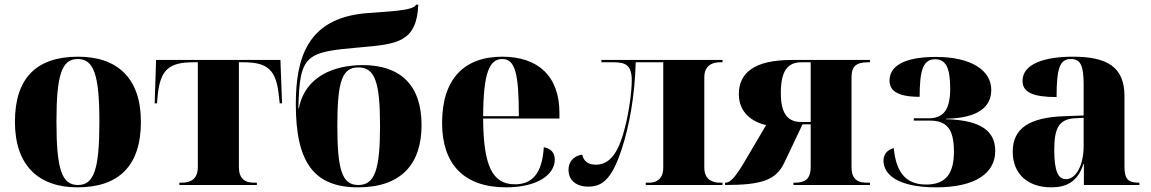

<svg xmlns="http://www.w3.org/2000/svg" viewBox="-20 -793 4932 823"><path d="M312 10C490 10 584 -83 584 -271C584 -459 482 -550 315 -550C137 -550 44 -459 44 -271C44 -83 146 10 312 10ZM314 0C245 0 222 -67 222 -271C222 -473 245 -540 313 -540C382 -540 406 -473 406 -271C406 -67 383 0 314 0Z M749 0H1081V-10H1068C1030 -10 1004 -27 1004 -77V-526H1025C1128 -526 1164 -492 1175 -385L1179 -350H1189L1182 -536H649L643 -350H653L656 -385C667 -492 703 -526 807 -526H828V-77C828 -27 799 -10 760 -10H749Z M1515 10C1699 10 1787 -89 1787 -257C1787 -429 1695 -514 1535 -514C1417 -514 1288 -469 1261 -328H1259C1264 -560 1290 -570 1524 -590C1683 -604 1766 -612 1773 -773H1763C1755 -746 1636 -744 1545 -736C1298 -713 1248 -545 1248 -346C1248 -95 1327 10 1515 10ZM1516 0C1447 0 1426 -62 1426 -254C1426 -446 1447 -504 1516 -504C1586 -504 1609 -444 1609 -254C1609 -64 1586 0 1516 0Z M2149 10C2283 10 2358 -44 2358 -109C2358 -138 2342 -156 2311 -162C2304 -49 2261 -3 2187 -3C2090 -3 2052 -83 2051 -285H2378V-309C2378 -468 2285 -550 2133 -550C1969 -550 1875 -454 1875 -266C1875 -91 1967 10 2149 10ZM2204 -295H2051C2052 -479 2077 -540 2133 -540C2188 -540 2204 -479 2204 -295Z M2502 7C2566 7 2605 -32 2645 -154C2677 -252 2701 -379 2705 -526H2823V-74C2823 -18 2784 -10 2764 -10H2748V0H3077V-10H3065C3042 -10 2999 -18 2999 -74V-462C2999 -518 3042 -526 3065 -526H3077V-536H2558V-526H2612C2663 -526 2688 -512 2688 -448C2688 -398 2675 -309 2660 -251C2636 -154 2602 -87 2534 -87C2502 -87 2481 -102 2476 -130C2452 -128 2417 -110 2417 -65C2417 -20 2450 7 2502 7Z M3088 0C3246 0 3307 -21 3342 -96L3420 -260H3455V-77C3455 -23 3427 -10 3389 -10H3381V0H3709V-10H3695C3647 -10 3630 -34 3630 -77V-462C3630 -507 3648 -526 3701 -526H3709V-536H3374C3209 -536 3147 -478 3147 -389C3147 -309 3207 -269 3264 -257L3165 -89C3130 -32 3110 -10 3090 -10H3088ZM3415 -270C3354 -270 3327 -309 3327 -394C3327 -486 3354 -526 3415 -526H3455V-270Z M3993 10C4160 10 4246 -50 4246 -146C4246 -227 4191 -278 4035 -282V-284C4180 -287 4229 -339 4229 -408C4229 -492 4142 -549 3992 -549C3835 -549 3793 -498 3793 -448C3793 -409 3819 -378 3922 -378C3922 -492 3937 -539 3988 -539C4033 -539 4053 -505 4053 -413C4053 -324 4025 -286 3961 -286H3897V-276H3966C4038 -276 4069 -240 4069 -143C4069 -50 4035 -2 3950 -2C3870 -2 3822 -45 3811 -158C3781 -151 3767 -128 3767 -105C3767 -48 3823 10 3993 10Z M4486 10C4546 10 4599 -10 4624 -90H4626V0H4864V-10H4860C4815 -10 4800 -26 4800 -80V-381C4800 -506 4726 -550 4579 -550C4461 -550 4363 -521 4363 -446C4363 -396 4411 -377 4509 -377C4509 -501 4523 -540 4570 -540C4611 -540 4625 -514 4625 -430V-298L4543 -295C4394 -290 4321 -244 4321 -143C4321 -47 4386 10 4486 10ZM4549 -25C4515 -25 4499 -61 4499 -151C4499 -245 4520 -282 4587 -286L4625 -288V-166C4625 -90 4595 -25 4549 -25Z"/></svg>

Font: Noto Serif Display ExtraBold
Style: Regular
Weight: 800
Designer: Monotype Design Team
Foundry: Monotype Imaging Inc.
Version: Version 2.009